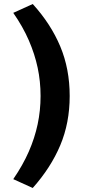

<svg xmlns="http://www.w3.org/2000/svg" viewBox="-20 -741 487 956"><path d="M143 195 46 151Q94 81 123.5 13.5Q153 -54 167.5 -122.5Q182 -191 182 -263Q182 -336 167.5 -404Q153 -472 123.5 -540Q94 -608 46 -677L143 -721Q233 -622 280 -510Q327 -398 327 -263Q327 -129 280 -17.5Q233 94 143 195Z"/></svg>

Font: Nunito Sans 7pt Expanded
Style: Bold
Weight: 700
Width: 7
Designer: Vernon Adams
Foundry: Vernon Adams
Version: Version 3.101;gftools[0.9.27]